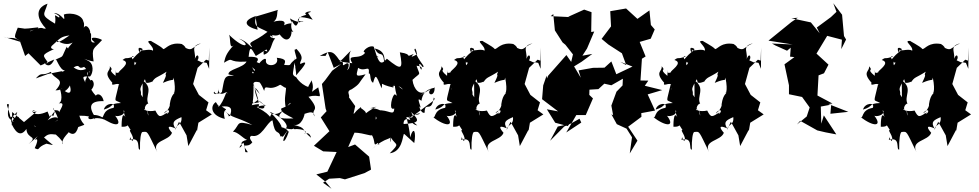

<svg xmlns="http://www.w3.org/2000/svg" viewBox="-30 -847 6116 1200"><path d="M304 -123C260 -137 297 -81 267 -150C169 -104 157 -172 190 -153C178 -157 148 -141 199 -150L120 -84L46 -147L44 -61C31 -178 -6 -203 26 -195C14 -122 15 -109 58 -85C36 -87 20 -147 62 -99C59 -142 25 -93 78 -148C64 -98 47 -78 89 -114C56 -135 37 -57 39 -80C60 -33 93 20 135 -41C139 27 213 -2 148 54C245 -25 230 -32 187 28C214 10 201 50 187 79C224 97 195 75 260 51C321 63 308 70 245 12C267 -7 279 -12 319 -6C352 23 369 45 359 54C355 -6 452 -37 377 -43C417 5 444 -1 459 -53C526 -79 487 -50 466 -124C566 -125 565 -93 564 -102C546 -114 629 -111 644 -83C623 -113 582 -131 553 -128C509 -128 511 -83 567 -112C520 -181 530 -217 618 -215C609 -258 579 -266 569 -249C536 -284 541 -297 537 -282C578 -324 540 -360 538 -343C486 -394 539 -424 526 -390C529 -457 496 -376 430 -426C478 -453 451 -408 496 -429C549 -380 490 -353 505 -327C485 -370 480 -370 533 -369C553 -390 559 -451 519 -468C469 -494 513 -468 555 -463C542 -554 554 -536 608 -597C583 -614 508 -623 563 -582C507 -571 576 -674 503 -632C567 -609 515 -716 494 -674C502 -734 477 -719 427 -665C457 -677 481 -636 492 -693C501 -756 409 -772 369 -756C380 -689 361 -765 307 -766C371 -738 322 -735 343 -735C294 -762 324 -757 314 -699C217 -757 247 -752 267 -824C178 -793 210 -717 257 -669C228 -662 250 -691 157 -651C155 -658 223 -667 207 -676C95 -663 142 -668 81 -674C51 -599 61 -617 104 -587C40 -628 41 -597 -10 -618L96 -586L127 -497L148 -514L224 -438L309 -475C292 -437 264 -414 226 -483C236 -462 222 -449 272 -453C239 -503 222 -500 307 -540C297 -539 276 -548 301 -567C344 -604 345 -618 406 -626C417 -637 317 -558 327 -593C352 -577 389 -562 424 -581C388 -537 389 -551 413 -519C377 -579 378 -536 389 -560C349 -477 374 -502 316 -474C321 -493 342 -405 378 -406C401 -424 358 -390 356 -402L271 -385L194 -357C235 -404 228 -366 288 -398C307 -348 386 -358 317 -282C369 -282 372 -320 358 -296C352 -255 392 -282 407 -313C423 -252 394 -254 337 -309C345 -298 371 -216 337 -201C379 -209 355 -176 339 -145C340 -169 300 -146 302 -173C334 -109 348 -90 307 -88C355 -91 332 -141 265 -93C223 -57 189 -50 182 -62L229 -45L313 -153Z M851 -256C855 -296 829 -272 876 -352C893 -288 901 -285 878 -338C886 -313 938 -350 919 -332C942 -369 948 -358 1011 -399C993 -359 1025 -404 988 -329C1061 -361 1050 -335 1055 -362C1074 -270 1051 -256 1058 -271C1068 -261 1041 -266 1031 -195C1036 -184 1010 -140 995 -142C1043 -186 1029 -123 1000 -137C1002 -120 962 -73 1019 -145C971 -117 966 -107 941 -156C895 -145 852 -165 879 -164C866 -137 878 -97 892 -157C907 -85 883 -162 897 -147C848 -167 898 -211 898 -197C871 -245 935 -293 861 -345L862 -239ZM1262 -454C1205 -466 1262 -444 1204 -470C1221 -490 1202 -531 1182 -462C1208 -515 1147 -557 1226 -576C1157 -549 1181 -516 1099 -564C1120 -496 1085 -560 1112 -469C1138 -527 1145 -548 1106 -572C1031 -585 1009 -543 991 -540C974 -560 909 -591 915 -591C865 -595 935 -559 926 -530C899 -549 837 -513 843 -549C890 -535 835 -534 789 -462C888 -440 821 -470 884 -482C821 -514 835 -563 844 -543C847 -547 842 -499 849 -542C820 -449 835 -464 780 -398C859 -451 803 -410 810 -462C830 -431 768 -506 808 -495C749 -472 766 -495 736 -472C798 -454 705 -402 715 -396C677 -374 698 -444 692 -373C633 -422 690 -399 656 -433C664 -400 609 -400 672 -330C659 -292 732 -361 718 -284C716 -300 734 -325 712 -316C684 -194 681 -230 726 -203C649 -200 689 -183 619 -162C629 -204 696 -210 680 -173C601 -160 625 -96 600 -118C686 -51 744 -55 688 -126C694 -113 763 -128 740 -156C793 -134 722 -187 754 -115C728 -162 730 -53 730 -55C788 -51 751 -87 787 -34C766 -37 817 10 797 35C774 3 790 0 780 27C858 5 822 91 845 88C843 24 851 -20 860 -22C896 -25 886 -33 953 104C914 28 1026 36 1045 -17C1020 -46 1009 -69 1065 -45C1042 -85 1058 -95 1104 -115C1110 -62 1068 -71 1065 -35L1089 -86L1136 -1L1147 66L1201 -36V-27L1210 -80L1294 -132L1258 -158L1273 -207L1213 -254L1177 -322L1205 -423L1258 -474L1275 -468L1278 -550L1277 -417Z M1536 -223C1534 -193 1549 -202 1588 -207C1550 -291 1557 -328 1594 -259C1550 -305 1527 -356 1609 -327C1564 -345 1590 -358 1621 -279C1629 -329 1645 -271 1720 -317C1731 -319 1778 -263 1759 -335C1759 -247 1743 -248 1756 -172C1794 -229 1810 -198 1728 -169C1722 -147 1760 -130 1804 -107C1707 -102 1691 -113 1750 -165C1678 -104 1674 -162 1658 -117C1641 -134 1642 -140 1575 -178C1642 -207 1667 -153 1580 -221C1636 -195 1632 -159 1595 -171C1561 -177 1631 -210 1542 -189C1554 -190 1557 -306 1553 -328L1584 -225L1556 -202ZM1623 -558C1670 -487 1606 -565 1619 -505C1671 -521 1661 -578 1690 -607C1641 -610 1659 -644 1677 -608C1660 -647 1682 -611 1718 -632C1764 -568 1794 -614 1792 -651C1835 -639 1775 -635 1794 -717C1813 -684 1826 -663 1842 -740C1938 -737 1941 -693 1895 -766C1951 -783 1854 -776 1884 -755C1896 -755 1836 -749 1831 -718C1885 -704 1860 -726 1832 -702C1895 -739 1864 -681 1782 -732C1802 -678 1800 -717 1745 -689C1768 -735 1677 -715 1653 -701C1722 -714 1693 -783 1710 -786L1567 -743L1580 -661C1496 -683 1485 -719 1572 -748C1548 -674 1587 -679 1642 -648C1551 -576 1515 -591 1544 -555C1547 -537 1515 -592 1464 -605C1538 -571 1511 -523 1401 -630C1413 -613 1401 -534 1430 -564C1380 -509 1379 -490 1370 -455C1439 -496 1382 -454 1511 -462C1489 -421 1394 -415 1398 -382C1488 -361 1432 -374 1421 -306C1485 -298 1505 -382 1422 -373C1367 -378 1372 -346 1357 -273C1356 -264 1309 -252 1312 -274C1288 -263 1344 -237 1332 -297C1342 -218 1397 -299 1389 -259C1386 -297 1375 -218 1336 -179C1322 -217 1358 -146 1319 -209C1283 -186 1285 -125 1375 -104C1353 -186 1416 -144 1356 -181C1439 -191 1411 -141 1407 -122C1379 -120 1425 -106 1375 -155C1421 -106 1443 -121 1547 -66C1441 -96 1474 -73 1426 -24C1456 -23 1491 20 1514 27C1459 40 1489 56 1479 66C1458 91 1467 62 1492 45C1510 105 1492 106 1519 104C1467 31 1515 88 1547 42C1501 -14 1582 6 1538 0C1603 24 1638 -85 1673 -95C1690 10 1711 -42 1723 6C1744 -2 1722 32 1770 -35C1718 46 1746 65 1775 -24C1757 -36 1780 -36 1706 -61C1743 -28 1742 -67 1655 -149C1772 -100 1783 -28 1737 -50C1822 -24 1798 -56 1807 -40C1870 -43 1885 -25 1883 -15C1846 3 1902 -41 1914 14C1845 -43 1892 -45 1804 -67C1856 -54 1877 -131 1875 -150C1839 -104 1932 -182 1936 -119C1906 -172 1982 -145 1898 -242C1976 -266 1979 -208 1959 -301C1882 -251 1948 -272 1916 -346C1917 -336 1891 -304 1898 -303C1841 -321 1813 -378 1823 -363C1780 -386 1814 -390 1809 -490C1801 -416 1849 -396 1841 -446C1798 -444 1822 -424 1821 -376C1877 -440 1901 -474 1847 -447C1838 -467 1884 -479 1822 -542C1817 -528 1800 -562 1824 -482C1761 -439 1806 -437 1746 -441C1750 -458 1770 -479 1700 -486C1720 -431 1626 -425 1632 -469C1637 -491 1598 -483 1552 -388C1553 -383 1521 -424 1592 -371C1568 -382 1537 -440 1549 -424C1592 -386 1579 -396 1568 -341C1601 -403 1655 -408 1703 -417C1633 -426 1680 -414 1626 -420C1647 -421 1597 -451 1574 -459C1609 -501 1517 -490 1524 -492C1531 -561 1538 -553 1569 -497L1661 -554Z M2439 -257C2424 -264 2394 -150 2434 -169C2433 -116 2399 -164 2330 -157C2331 -115 2312 -73 2320 -124C2314 -117 2345 -68 2363 -122C2376 -154 2324 -171 2284 -171C2354 -184 2328 -195 2246 -131C2288 -144 2190 -186 2228 -177C2180 -153 2170 -93 2190 -184L2150 -240L2130 -225C2183 -242 2118 -272 2168 -289C2223 -325 2208 -323 2255 -383C2178 -360 2202 -385 2208 -423C2253 -393 2281 -449 2275 -387C2290 -395 2278 -339 2302 -330C2317 -381 2318 -387 2355 -295C2366 -341 2331 -321 2428 -300C2442 -351 2435 -339 2431 -305C2404 -303 2459 -329 2488 -287C2452 -310 2420 -362 2451 -244C2463 -274 2436 -203 2412 -173L2475 -229ZM2027 270 2094 266 2126 274 2248 235 2289 213 2277 132 2189 56 2146 72 2195 -39C2165 -6 2184 -19 2185 -18C2247 -17 2310 14 2290 -9C2321 33 2298 75 2331 46C2339 81 2363 17 2285 95C2395 -11 2409 47 2427 -22C2406 -16 2403 88 2414 15C2447 65 2471 45 2406 111C2483 102 2487 5 2492 -2C2495 -17 2488 -16 2559 47C2572 -18 2557 -67 2533 12C2533 -22 2518 -83 2510 -116C2569 -102 2547 -128 2540 -147C2596 -92 2592 -78 2494 -72C2489 -68 2489 -148 2578 -63C2521 -73 2523 -153 2529 -112C2614 -160 2606 -128 2561 -129C2668 -213 2700 -223 2681 -237C2667 -134 2624 -220 2624 -143C2600 -132 2580 -204 2600 -173C2576 -244 2588 -226 2604 -217C2616 -308 2703 -292 2686 -303C2691 -234 2629 -255 2662 -290C2580 -244 2575 -231 2634 -280C2596 -246 2555 -287 2548 -348C2604 -401 2595 -367 2573 -438C2559 -434 2621 -439 2602 -411C2580 -454 2592 -458 2610 -429C2636 -427 2589 -456 2560 -536C2570 -566 2579 -484 2577 -508C2545 -490 2531 -485 2556 -510C2490 -484 2561 -507 2469 -520C2490 -412 2481 -404 2388 -480C2354 -438 2404 -525 2312 -544C2345 -479 2361 -541 2371 -463C2341 -439 2329 -480 2306 -555C2277 -568 2237 -528 2244 -523C2264 -505 2310 -489 2337 -490C2259 -532 2233 -526 2255 -521C2219 -465 2131 -519 2172 -452C2150 -453 2073 -467 2076 -466C2089 -443 2127 -499 2164 -531C2133 -488 2185 -422 2126 -402C2145 -395 2167 -472 2128 -446C2094 -425 2136 -459 2091 -471C2049 -534 2033 -532 1969 -498H2005L2018 -522L2056 -423L2102 -447L2046 -405L2003 -347L1982 -322L2005 -169L2011 -152L1975 -113L2029 -27L1932 64L1990 99L2074 103L2016 226L1947 243L2006 290L2042 333L1989 295Z M2923 -256C2927 -296 2901 -272 2948 -352C2965 -288 2973 -285 2950 -338C2958 -313 3010 -350 2991 -332C3014 -369 3020 -358 3083 -399C3065 -359 3097 -404 3060 -329C3133 -361 3122 -335 3127 -362C3146 -270 3123 -256 3130 -271C3140 -261 3113 -266 3103 -195C3108 -184 3082 -140 3067 -142C3115 -186 3101 -123 3072 -137C3074 -120 3034 -73 3091 -145C3043 -117 3038 -107 3013 -156C2967 -145 2924 -165 2951 -164C2938 -137 2950 -97 2964 -157C2979 -85 2955 -162 2969 -147C2920 -167 2970 -211 2970 -197C2943 -245 3007 -293 2933 -345L2934 -239ZM3334 -454C3277 -466 3334 -444 3276 -470C3293 -490 3274 -531 3254 -462C3280 -515 3219 -557 3298 -576C3229 -549 3253 -516 3171 -564C3192 -496 3157 -560 3184 -469C3210 -527 3217 -548 3178 -572C3103 -585 3081 -543 3063 -540C3046 -560 2981 -591 2987 -591C2937 -595 3007 -559 2998 -530C2971 -549 2909 -513 2915 -549C2962 -535 2907 -534 2861 -462C2960 -440 2893 -470 2956 -482C2893 -514 2907 -563 2916 -543C2919 -547 2914 -499 2921 -542C2892 -449 2907 -464 2852 -398C2931 -451 2875 -410 2882 -462C2902 -431 2840 -506 2880 -495C2821 -472 2838 -495 2808 -472C2870 -454 2777 -402 2787 -396C2749 -374 2770 -444 2764 -373C2705 -422 2762 -399 2728 -433C2736 -400 2681 -400 2744 -330C2731 -292 2804 -361 2790 -284C2788 -300 2806 -325 2784 -316C2756 -194 2753 -230 2798 -203C2721 -200 2761 -183 2691 -162C2701 -204 2768 -210 2752 -173C2673 -160 2697 -96 2672 -118C2758 -51 2816 -55 2760 -126C2766 -113 2835 -128 2812 -156C2865 -134 2794 -187 2826 -115C2800 -162 2802 -53 2802 -55C2860 -51 2823 -87 2859 -34C2838 -37 2889 10 2869 35C2846 3 2862 0 2852 27C2930 5 2894 91 2917 88C2915 24 2923 -20 2932 -22C2968 -25 2958 -33 3025 104C2986 28 3098 36 3117 -17C3092 -46 3081 -69 3137 -45C3114 -85 3130 -95 3176 -115C3182 -62 3140 -71 3137 -35L3161 -86L3208 -1L3219 66L3273 -36V-27L3282 -80L3366 -132L3330 -158L3345 -207L3285 -254L3249 -322L3277 -423L3330 -474L3347 -468L3350 -550L3349 -417Z M3615 -283 3628 -285 3710 -290 3747 -324 3791 -314 3863 -355 3861 -313 3823 -274 3791 -187 3802 -127 3791 -133 3825 -71 3886 -43 3920 11 3906 112 3954 32 3896 -55 3979 -117 3978 -140 4064 -156 4018 -257 4109 -284 4000 -311 4022 -343 3973 -344 3982 -480 4005 -494 3968 -585 4037 -605 4062 -663 4038 -691 4029 -782 3954 -729 3883 -794 3784 -777 3789 -682 3730 -604 3772 -569 3857 -514 3884 -440 3846 -461 3923 -431 3822 -383 3791 -463 3748 -424 3676 -423 3586 -407 3600 -361 3558 -432 3605 -461 3672 -510 3610 -499 3639 -544 3684 -650 3665 -647 3667 -771 3621 -787 3521 -742 3536 -740 3412 -746 3428 -759 3438 -657 3486 -582 3504 -567 3551 -507 3540 -460 3510 -503 3396 -374 3389 -357 3386 -374 3365 -313 3358 -227 3458 -151 3388 -164 3440 -80 3518 -59 3529 -72 3456 -56 3408 33 3496 -56 3544 -78 3592 -105 3603 -81 3509 -19 3572 -128H3631L3676 -232L3653 -254L3654 -289L3617 -324Z M4300 -256C4304 -296 4278 -272 4325 -352C4342 -288 4350 -285 4327 -338C4335 -313 4387 -350 4368 -332C4391 -369 4397 -358 4460 -399C4442 -359 4474 -404 4437 -329C4510 -361 4499 -335 4504 -362C4523 -270 4500 -256 4507 -271C4517 -261 4490 -266 4480 -195C4485 -184 4459 -140 4444 -142C4492 -186 4478 -123 4449 -137C4451 -120 4411 -73 4468 -145C4420 -117 4415 -107 4390 -156C4344 -145 4301 -165 4328 -164C4315 -137 4327 -97 4341 -157C4356 -85 4332 -162 4346 -147C4297 -167 4347 -211 4347 -197C4320 -245 4384 -293 4310 -345L4311 -239ZM4711 -454C4654 -466 4711 -444 4653 -470C4670 -490 4651 -531 4631 -462C4657 -515 4596 -557 4675 -576C4606 -549 4630 -516 4548 -564C4569 -496 4534 -560 4561 -469C4587 -527 4594 -548 4555 -572C4480 -585 4458 -543 4440 -540C4423 -560 4358 -591 4364 -591C4314 -595 4384 -559 4375 -530C4348 -549 4286 -513 4292 -549C4339 -535 4284 -534 4238 -462C4337 -440 4270 -470 4333 -482C4270 -514 4284 -563 4293 -543C4296 -547 4291 -499 4298 -542C4269 -449 4284 -464 4229 -398C4308 -451 4252 -410 4259 -462C4279 -431 4217 -506 4257 -495C4198 -472 4215 -495 4185 -472C4247 -454 4154 -402 4164 -396C4126 -374 4147 -444 4141 -373C4082 -422 4139 -399 4105 -433C4113 -400 4058 -400 4121 -330C4108 -292 4181 -361 4167 -284C4165 -300 4183 -325 4161 -316C4133 -194 4130 -230 4175 -203C4098 -200 4138 -183 4068 -162C4078 -204 4145 -210 4129 -173C4050 -160 4074 -96 4049 -118C4135 -51 4193 -55 4137 -126C4143 -113 4212 -128 4189 -156C4242 -134 4171 -187 4203 -115C4177 -162 4179 -53 4179 -55C4237 -51 4200 -87 4236 -34C4215 -37 4266 10 4246 35C4223 3 4239 0 4229 27C4307 5 4271 91 4294 88C4292 24 4300 -20 4309 -22C4345 -25 4335 -33 4402 104C4363 28 4475 36 4494 -17C4469 -46 4458 -69 4514 -45C4491 -85 4507 -95 4553 -115C4559 -62 4517 -71 4514 -35L4538 -86L4585 -1L4596 66L4650 -36V-27L4659 -80L4743 -132L4707 -158L4722 -207L4662 -254L4626 -322L4654 -423L4707 -474L4724 -468L4727 -550L4726 -417Z M4816 -563 4889 -530 4912 -549 4908 -493 4935 -490 4873 -445 4901 -314V-258L4983 -241L5035 -169L5031 -204L5030 -174L5012 -119L4951 -69L4971 -92L5078 -32L5129 -20L5197 -7L5119 -126L5103 -74L5100 -181L5165 -193L5160 -136L5272 -148L5147 -197L5173 -200L5079 -250L5086 -376L5120 -389L5148 -443L5073 -512L5140 -623L5232 -599L5228 -540L5258 -600L5245 -622L5233 -755L5178 -827L5198 -773L5163 -740L5075 -675L5093 -639L5038 -707L4916 -733L4956 -736L4916 -709L4773 -593L4924 -569L4795 -575Z M5596 -256C5600 -296 5574 -272 5621 -352C5638 -288 5646 -285 5623 -338C5631 -313 5683 -350 5664 -332C5687 -369 5693 -358 5756 -399C5738 -359 5770 -404 5733 -329C5806 -361 5795 -335 5800 -362C5819 -270 5796 -256 5803 -271C5813 -261 5786 -266 5776 -195C5781 -184 5755 -140 5740 -142C5788 -186 5774 -123 5745 -137C5747 -120 5707 -73 5764 -145C5716 -117 5711 -107 5686 -156C5640 -145 5597 -165 5624 -164C5611 -137 5623 -97 5637 -157C5652 -85 5628 -162 5642 -147C5593 -167 5643 -211 5643 -197C5616 -245 5680 -293 5606 -345L5607 -239ZM6007 -454C5950 -466 6007 -444 5949 -470C5966 -490 5947 -531 5927 -462C5953 -515 5892 -557 5971 -576C5902 -549 5926 -516 5844 -564C5865 -496 5830 -560 5857 -469C5883 -527 5890 -548 5851 -572C5776 -585 5754 -543 5736 -540C5719 -560 5654 -591 5660 -591C5610 -595 5680 -559 5671 -530C5644 -549 5582 -513 5588 -549C5635 -535 5580 -534 5534 -462C5633 -440 5566 -470 5629 -482C5566 -514 5580 -563 5589 -543C5592 -547 5587 -499 5594 -542C5565 -449 5580 -464 5525 -398C5604 -451 5548 -410 5555 -462C5575 -431 5513 -506 5553 -495C5494 -472 5511 -495 5481 -472C5543 -454 5450 -402 5460 -396C5422 -374 5443 -444 5437 -373C5378 -422 5435 -399 5401 -433C5409 -400 5354 -400 5417 -330C5404 -292 5477 -361 5463 -284C5461 -300 5479 -325 5457 -316C5429 -194 5426 -230 5471 -203C5394 -200 5434 -183 5364 -162C5374 -204 5441 -210 5425 -173C5346 -160 5370 -96 5345 -118C5431 -51 5489 -55 5433 -126C5439 -113 5508 -128 5485 -156C5538 -134 5467 -187 5499 -115C5473 -162 5475 -53 5475 -55C5533 -51 5496 -87 5532 -34C5511 -37 5562 10 5542 35C5519 3 5535 0 5525 27C5603 5 5567 91 5590 88C5588 24 5596 -20 5605 -22C5641 -25 5631 -33 5698 104C5659 28 5771 36 5790 -17C5765 -46 5754 -69 5810 -45C5787 -85 5803 -95 5849 -115C5855 -62 5813 -71 5810 -35L5834 -86L5881 -1L5892 66L5946 -36V-27L5955 -80L6039 -132L6003 -158L6018 -207L5958 -254L5922 -322L5950 -423L6003 -474L6020 -468L6023 -550L6022 -417Z"/></svg>

Font: Hussar Lance
Style: Regular
Weight: 700
Foundry: Cannot Into Space Fonts, PlusOne Fonts
Version: Version 2.27